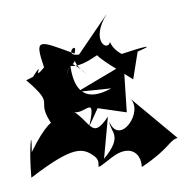

<svg xmlns="http://www.w3.org/2000/svg" viewBox="-112 -670 775 795"><g transform="rotate(-10 275.5 -273.0)"><path d="M283 -220 399 -182 421 -380 212 -301 353 -291C246 -254 195 -297 203 -425C174 -363 157 -320 192 -403C260 -442 188 -447 263 -366C162 -499 149 -363 297 -427L387 -465C248 -483 319 -428 449 -312L487 -422C569 -441 519 -439 408 -422C492 -393 396 -414 381 -481C366 -442 300 -498 388 -598L246 -452C175 -454 255 -516 228 -459C91 -539 74 -554 94 -425C26 -366 111 -469 42 -394L12 -385C122 -252 29 -309 87 -183C135 -148 133 -295 -17 -88C3 -200 -27 -107 -37 16C156 -85 194 -69 235 -27C273 11 200 47 306 -9C381 -49 429 -13 421 52C550 -5 550 -37 588 -41L421 -238C474 -176 346 -47 321 -156C317 -112 369 -91 273 -9L319 -178C234 -91 250 -170 169 -236C205 -175 299 -303 235 -150Z"/></g></svg>

Font: Asimov Silicon
Style: Regular
Weight: 400
Designer: Google
Version: Version 2.000980; 2014